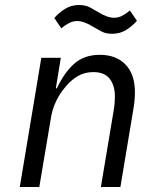

<svg xmlns="http://www.w3.org/2000/svg" viewBox="-20 -747 640 767"><path d="M59 0 145 -516H223L203 -394H207Q236 -456 276 -492Q316 -528 379 -528Q444 -528 481.5 -489Q519 -450 519 -379Q519 -364 517.5 -346.5Q516 -329 513 -312L461 0H383L434 -305Q437 -323 438 -337.5Q439 -352 439 -360Q439 -406 418 -432.5Q397 -459 353 -459Q319 -459 292.5 -444Q266 -429 244 -403Q240 -398 231.5 -387.5Q223 -377 214 -361.5Q205 -346 197 -326.5Q189 -307 185 -285L137 0ZM428 -612Q403 -612 385 -621.5Q367 -631 352 -640Q335 -651 318.5 -657Q302 -663 288 -663Q272 -663 257 -655.5Q242 -648 225 -634L197 -675Q214 -695 239 -711Q264 -727 296 -727Q321 -727 339 -717.5Q357 -708 372 -699Q389 -688 405.5 -682Q422 -676 436 -676Q452 -676 467 -683.5Q482 -691 499 -705L527 -664Q510 -644 485 -628Q460 -612 428 -612Z"/></svg>

Font: IBM Plex Mono
Style: Italic
Weight: 400
Italic angle: -9°
Monospace: yes
Designer: Mike Abbink, Paul van der Laan, Pieter van Rosmalen
Foundry: Bold Monday
Version: Version 2.3